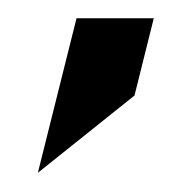

<svg xmlns="http://www.w3.org/2000/svg" viewBox="-20 -103 207 207"><path d="M62.5 -83.3H145.8L125 0L20.8 83.3Z"/></svg>

Font: Yulong
Style: Italic
Weight: 400
Italic angle: -14.25°
Designer: GGBotNet
Foundry: f0n7.com
Version: 1.00